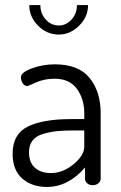

<svg xmlns="http://www.w3.org/2000/svg" viewBox="-20 -734 478 761"><path d="M30 -125C30 -81.7 42.7 -48.8 68 -26.5C93.3 -4.2 126 7 166 7C222 7 272.3 -18.7 317 -70V-26C317 -18.7 319.8 -12.5 325.5 -7.5C331.2 -2.5 338.3 0 347 0C356.3 0 364 -2.5 370 -7.5C376 -12.5 379 -18.7 379 -26V-286C379 -342 364.5 -388.2 335.5 -424.5C306.5 -460.8 260.7 -479 198 -479C165.3 -479 134.7 -473.7 106 -463C77.3 -452.3 63 -440.7 63 -428C63 -419.3 65.3 -411.3 70 -404C74.7 -396.7 81 -393 89 -393C90.3 -393 101.8 -397.8 123.5 -407.5C145.2 -417.2 169.3 -422 196 -422C236 -422 265.7 -408.5 285 -381.5C304.3 -354.5 314 -322.7 314 -286V-262H263C187 -262 129.2 -252 89.5 -232C49.8 -212 30 -176.3 30 -125ZM95 -131C95 -149.7 99.7 -165 109 -177C118.3 -189 132 -197.7 150 -203C168 -208.3 186.2 -212 204.5 -214C222.8 -216 245.3 -217 272 -217H314V-153C314 -129.7 299.8 -106.3 271.5 -83C243.2 -59.7 213.3 -48 182 -48C156 -48 135 -54.8 119 -68.5C103 -82.2 95 -103 95 -131ZM96 -714C96 -682.7 107.7 -655.3 131 -632C154.3 -608.7 181.7 -597 213 -597C243 -597 269.8 -608.7 293.5 -632C317.2 -655.3 329 -682.7 329 -714H285C285 -691.3 277.8 -672.2 263.5 -656.5C249.2 -640.8 232.3 -633 213 -633C193 -633 175.8 -640.8 161.5 -656.5C147.2 -672.2 140 -691.3 140 -714Z"/></svg>

Font: Terminal Dosis
Style: Book
Weight: 400
Designer: EdgarTolentino, PabloImpallari, IginoMarini
Foundry: EdgarTolentino, PabloImpallari, IginoMarini
Version: Version 1.006